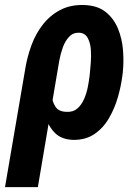

<svg xmlns="http://www.w3.org/2000/svg" viewBox="-57 -559 558 782"><path d="M-36.6 203.1 46.4 -281.7Q54.2 -328.6 71.3 -375.2Q88.4 -421.9 117.7 -459.2Q147 -496.6 188.2 -518.3Q229.5 -540 284.2 -538.6Q339.4 -537.1 372.8 -510.7Q406.2 -484.4 423.3 -442.9Q440.4 -401.4 444.1 -353.8Q447.8 -306.2 442.9 -261.7L441.4 -251Q436.5 -210 423.3 -163.8Q410.2 -117.7 386.7 -77.4Q363.3 -37.1 327.1 -12.7Q291 11.7 239.7 10.7Q192.9 8.8 166.5 -17.8Q140.1 -44.4 128.2 -85Q116.2 -125.5 113 -168.7Q109.9 -211.9 108.9 -245.6Q116.2 -242.2 123.8 -238.5Q131.3 -234.9 138.4 -231.4Q145.5 -228 153.8 -224.6Q151.4 -200.7 153.6 -172.6Q155.8 -144.5 168.9 -124.3Q182.1 -104 214.4 -103.5Q241.2 -102.1 258.3 -117.2Q275.4 -132.3 285.6 -156Q295.9 -179.7 300.8 -205.3Q305.7 -231 308.1 -251.5L309.1 -261.7Q310.5 -275.4 312.7 -302.5Q314.9 -329.6 313 -357.2Q311 -384.8 300 -404.8Q289.1 -424.8 264.6 -425.8Q240.2 -426.3 224.1 -408.9Q208 -391.6 198.7 -365.5Q189.5 -339.4 184.6 -312.7Q179.7 -286.1 177.2 -269.5L97.2 203.1Z"/></svg>

Font: Roboto Condensed
Style: Bold Italic
Weight: 700
Italic angle: -12°
Designer: Christian Robertson
Foundry: Google
Version: Version 3.0